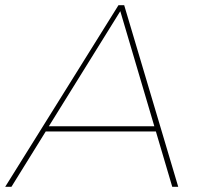

<svg xmlns="http://www.w3.org/2000/svg" viewBox="-62 -719 768 739"><path d="M601 0 538 -213H114L-18 0H-42L394 -699H416L624 0ZM126 -233H532L401 -676Z"/></svg>

Font: Gontserrat Thin
Style: Italic
Weight: 250
Italic angle: -11.3°
Designer: Julieta Ulanovsky
Foundry: Julieta Ulanovsky
Version: Version 6.001